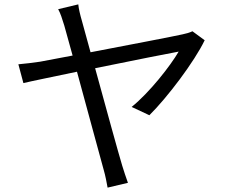

<svg xmlns="http://www.w3.org/2000/svg" viewBox="-20 -814 1040 878"><path d="M860 -671C848 -665 830 -660 815 -657C776 -648 566 -608 394 -575L355 -717C346 -748 340 -773 338 -794L246 -772C257 -752 264 -729 274 -697C280 -676 294 -625 312 -560L164 -532C128 -527 99 -523 64 -520L87 -434C119 -442 218 -462 332 -486C380 -312 439 -90 454 -38C462 -11 468 22 472 44L565 22C557 -1 545 -35 539 -56C522 -112 464 -323 415 -502C587 -537 767 -573 797 -578C760 -514 664 -391 582 -325L663 -287C745 -368 869 -532 916 -630Z"/></svg>

Font: Noto Sans Mono CJK SC Regular
Style: Regular
Weight: 400
Designer: Ryoko NISHIZUKA (kana & ideographs); Paul D. Hunt (Latin, Greek & Cyrillic); Wenlong ZHANG (bopomofo); Sandoll Communica
Foundry: Adobe Systems Incorporated
Version: Version 1.005;PS 1.005;hotconv 1.0.96;makeotf.lib2.5.65012